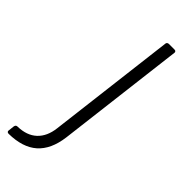

<svg xmlns="http://www.w3.org/2000/svg" viewBox="-308 -535 774 774"><g transform="rotate(45 79.0 -147.5)"><path d="M-72 199 -69 173Q-67 163 -58 163Q-6 162 24 134Q54 106 60 55L127 -494Q127 -498 130 -501Q133 -504 138 -504H171Q175 -504 177.5 -501Q180 -498 179 -494L112 55Q102 132 59 170Q16 208 -63 209Q-68 209 -70.5 206Q-73 203 -72 199Z"/></g></svg>

Font: Barlow Light
Style: Italic
Weight: 300
Italic angle: -7°
Designer: Jeremy Tribby
Foundry: Tribby Type
Version: Version 1.408